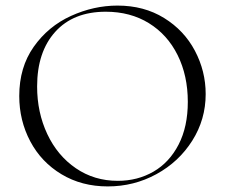

<svg xmlns="http://www.w3.org/2000/svg" viewBox="-20 -656 806 688"><path d="M49 -312Q49 -415 101 -488.5Q153 -562 234.5 -599Q316 -636 401 -636Q496 -636 568 -591.5Q640 -547 678.5 -474Q717 -401 717 -319Q717 -228 669 -152Q621 -76 540.5 -32Q460 12 366 12Q273 12 200.5 -31.5Q128 -75 88.5 -149.5Q49 -224 49 -312ZM653 -291Q653 -385 616.5 -458.5Q580 -532 513.5 -573Q447 -614 359 -614Q243 -614 178 -542Q113 -470 113 -346Q113 -253 149.5 -175.5Q186 -98 252 -53Q318 -8 402 -8Q473 -8 530 -41Q587 -74 620 -138Q653 -202 653 -291Z"/></svg>

Font: Cormorant SC Light
Style: Regular
Weight: 300
Designer: Christian Thalmann (Catharsis Fonts)
Foundry: Catharsis Fonts
Version: Version 4.000